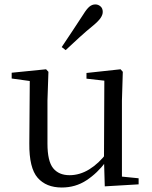

<svg xmlns="http://www.w3.org/2000/svg" viewBox="-20 -838 693 873"><path d="M260.9 14.6Q189.8 14.6 151.1 -29.8Q112.3 -74.2 113.3 -185.8L115.5 -483.7L137.7 -466.6L33.1 -481V-507.3L189.5 -523L200.2 -511.5L195.8 -380.4V-185.1Q195.8 -105.3 221.6 -73.3Q247.4 -41.4 296.3 -41.4Q342.8 -41.4 386.1 -68.1Q429.4 -94.9 464.9 -141.8L488.1 -103H461.7Q423.1 -51 373.2 -18.2Q323.3 14.6 260.9 14.6ZM456.4 9.3 452.8 -114.1V-115.5L454.4 -471.2L373.2 -480.3V-506.2L528.2 -523L538.4 -511.5L534.4 -380.4V-35L610.3 -27.4V0.2ZM260.6 -624Q284.7 -660.9 309.5 -697.4Q334.3 -734 359 -772.8Q374.3 -797.6 386.5 -807.7Q398.8 -817.9 413.6 -817.9Q426.5 -817.9 436.8 -809.1Q447.2 -800.3 447.2 -783.8Q447.2 -771.1 437.8 -756.9Q428.5 -742.7 405.1 -723.1Q371.5 -695.8 340.5 -667.5Q309.5 -639.2 278.6 -610.1Z"/></svg>

Font: Noto Serif HK ExtraLight
Style: Regular
Weight: 200
Designer: Ryoko NISHIZUKA 西塚涼子 (kana & ideographs); Frank Grießhammer (Latin, Greek & Cyrillic); Wenlong ZHANG 张文龙 (bopomofo); San
Foundry: Adobe
Version: Version 2.002-H1;hotconv 1.1.0;makeotfexe 2.6.0